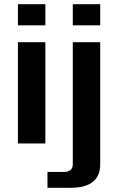

<svg xmlns="http://www.w3.org/2000/svg" viewBox="-20 -680 560 910"><path d="M65 0V-480H195V0ZM65 -560V-660H195V-560ZM205 135H280Q325 135 325 99V-480H455V98Q455 210 315 210H205ZM325 -560V-660H455V-560Z"/></svg>

Font: Xolonium
Style: Regular
Weight: 400
Designer: Severin Meyer
Version: Version 4.2